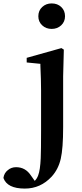

<svg xmlns="http://www.w3.org/2000/svg" viewBox="-129 -831 480 1122"><path d="M16 271Q-87 271 -109 209Q-105 180 -83 163Q-63 146 -35 146Q20 146 52 195L74 226Q87 213 94 194Q106 163 109 93Q111 48 111 -66Q111 -90 111 -102V-303Q111 -363 107 -448Q107 -455 107 -458L27 -466V-493L230 -550L244 -541L240 -385V-89Q240 37 226 97Q212 158 173 201Q108 271 16 271ZM95 -736Q95 -769 117.5 -790Q140 -811 173 -811Q207 -811 229 -790Q251 -769 251 -736Q251 -704 228.5 -683Q206 -662 173 -662Q140 -662 117.5 -683Q95 -704 95 -736Z"/></svg>

Font: GenRyuMin TW B
Style: Regular
Weight: 700
Version: Version 1.501;PS 1;hotconv 16.6.51;makeotf.lib2.5.65220